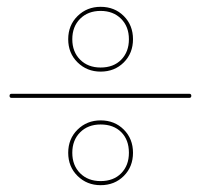

<svg xmlns="http://www.w3.org/2000/svg" viewBox="-20 -664 590 563"><path d="M275 -454Q235 -454 207.5 -481Q180 -508 180 -549Q180 -590 207.5 -617Q235 -644 275 -644Q316 -644 343 -617Q370 -590 370 -549Q370 -508 343 -481Q316 -454 275 -454ZM192 -549Q192 -512 215 -489Q238 -466 275 -466Q313 -466 335.5 -489Q358 -512 358 -549Q358 -586 335 -609Q312 -632 275 -632Q238 -632 215 -609Q192 -586 192 -549ZM8 -383Q8 -389 14 -389H535Q541 -389 541 -383Q541 -377 535 -377H14Q8 -377 8 -383ZM180 -216Q180 -257 207.5 -284Q235 -311 275 -311Q316 -311 343 -284Q370 -257 370 -216Q370 -175 343 -148Q316 -121 275 -121Q235 -121 207.5 -148Q180 -175 180 -216ZM192 -216Q192 -179 215 -156Q238 -133 275 -133Q313 -133 335.5 -156Q358 -179 358 -216Q358 -254 335.5 -276.5Q313 -299 275 -299Q238 -299 215 -276Q192 -253 192 -216Z"/></svg>

Font: Moirai One
Style: Regular
Weight: 400
Designer: Jiyeon Park
Foundry: JAMO
Version: Version 1.000; ttfautohint (v1.8.4.7-5d5b);gftools[0.9.29]